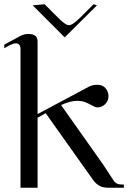

<svg xmlns="http://www.w3.org/2000/svg" viewBox="-25 -879 619 899"><path d="M128 -854 184 -859 245 -798Q281 -761 298 -761Q315 -761 352 -798L413 -859L429 -854L278 -704ZM108 -720Q151 -720 151 -685V-345L391 -473Q408 -482 430 -482Q456 -482 469.5 -465.5Q483 -449 483 -429Q483 -407 467.5 -391.5Q452 -376 430 -376Q422 -376 394 -391.5Q366 -407 338 -407Q304 -407 261 -387L459 -107L506 -35Q518 -15 545 -15H555V0H485Q459 0 445 -7Q428 -15 414 -32L189 -349L151 -328V0H71V-649Q71 -676 49 -676Q38 -676 22 -668L-5 -653V-670L71 -711Q89 -720 108 -720Z"/></svg>

Font: kawoszeh
Style: Medium
Weight: 500
Version: Version 000.030